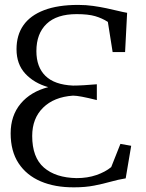

<svg xmlns="http://www.w3.org/2000/svg" viewBox="-20 -772 610 802"><path d="M289.5 10.5Q209.5 11 150 -14.5Q90.5 -40 57.5 -90.2Q24.5 -140.5 24.5 -215Q24.5 -289 66.2 -339Q108 -389 181.5 -408Q122 -425 85.5 -464.5Q49 -504 49 -566.5Q49 -625.5 77.8 -666.5Q106.5 -707.5 164 -729.5Q221.5 -751.5 306.5 -751.5Q340 -751.5 369.5 -747.2Q399 -743 424.8 -737.5Q450.5 -732 472 -726.8Q493.5 -721.5 511 -718.5L502.5 -554.5H450.5L430.5 -680.5Q406.5 -696 377.5 -704.5Q348.5 -713 300 -713Q217 -713 174.5 -672.2Q132 -631.5 132 -558.5Q132 -492 169.8 -455Q207.5 -418 285 -414.5Q304 -414.5 329.8 -416Q355.5 -417.5 384.5 -420V-354Q346.5 -363.5 322.5 -368Q298.5 -372.5 285 -372.5Q205.5 -367 160 -322.2Q114.5 -277.5 114.5 -204Q114.5 -114.5 163.5 -72Q212.5 -29.5 300 -28Q345.5 -28 382.5 -40.8Q419.5 -53.5 444.5 -74L483 -171L528 -163L505 -27Q474 -22 442.2 -13Q410.5 -4 373.5 3.2Q336.5 10.5 289.5 10.5Z"/></svg>

Font: Merriweather 72pt Light
Style: Regular
Weight: 300
Version: Version 2.100